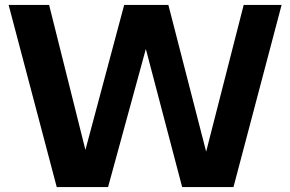

<svg xmlns="http://www.w3.org/2000/svg" viewBox="-20 -760 1180 780"><path d="M210.5 0 15 -740H179.5L327 -151L484.5 -740H664L817.5 -144L970 -740H1124L928.5 0H720L572.5 -561L419 0Z"/></svg>

Font: Encode Sans
Style: Bold
Weight: 700
Designer: Multiple Designers
Foundry: Impallari Type
Version: Version 3.002; ttfautohint (v1.8.3) -l 8 -r 50 -G 200 -x 14 